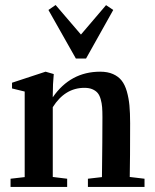

<svg xmlns="http://www.w3.org/2000/svg" viewBox="-20 -735 610 755"><path d="M278.3 -504.9 170.4 -695.8 198.7 -715.3 298.3 -599.1 397 -714.8 425.3 -695.8 318.4 -504.9ZM21.5 0V-32.2L77.1 -38.6V-375L27.3 -387.2V-409.7L159.2 -453.1L191.4 -443.8Q187.5 -404.8 187.5 -361.3V-352.5Q257.3 -453.1 374 -453.1Q403.3 -453.1 424.3 -443.8Q445.3 -434.6 458.3 -418.2Q471.2 -401.9 478.8 -375.5Q486.3 -349.1 489 -320.1Q491.7 -291 491.7 -251Q491.7 -107.9 490.2 -39.1L548.3 -32.2V0H325.7V-32.2L380.9 -38.6Q382.8 -191.9 382.8 -273.9Q382.8 -297.4 381.6 -313.2Q380.4 -329.1 376 -344.7Q371.6 -360.4 364 -369.4Q356.4 -378.4 343.5 -384Q330.6 -389.6 312 -389.6Q235.4 -389.6 187.5 -313.5V-39.1L244.1 -32.2V0Z"/></svg>

Font: Elstob 10pt SemiBold
Style: Regular
Weight: 600
Designer: Peter S. Baker
Version: Version 1.015